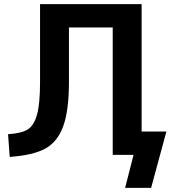

<svg xmlns="http://www.w3.org/2000/svg" viewBox="-20 -750 835 930"><path d="M666 -113H786L712 160H586L627 0H600H526V-617H314V-355Q314 -214 286 -138Q258 -62 199 -30Q140 2 27 10L19 -100Q83 -104 113.5 -122.5Q144 -141 159 -193.5Q174 -246 174 -353V-730H666Z"/></svg>

Font: Mplus 1p Bold
Style: Bold
Weight: 700
Version: Version 1.061